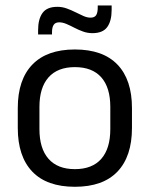

<svg xmlns="http://www.w3.org/2000/svg" viewBox="-20 -686 560 718"><path d="M260 12.5Q155 12.5 100.8 -44.2Q46.5 -101 46.5 -207.5V-282Q46.5 -388 101 -444.5Q155.5 -501 260 -501Q365 -501 419.2 -444.5Q473.5 -388 473.5 -282V-207.5Q473.5 -101 419.2 -44.2Q365 12.5 260 12.5ZM260 -53.5Q325 -53.5 358.8 -92Q392.5 -130.5 392.5 -203V-286.5Q392.5 -358.5 358.8 -396.8Q325 -435 260 -435Q195.5 -435 161.5 -396.8Q127.5 -358.5 127.5 -286.5V-203Q127.5 -130.5 161.5 -92Q195.5 -53.5 260 -53.5ZM325.5 -562Q307.5 -562 290.8 -568Q274 -574 258.2 -582.2Q242.5 -590.5 228.2 -596.5Q214 -602.5 201.5 -602.5Q187 -602.5 180.8 -593.2Q174.5 -584 174.5 -565.5V-557H122.5V-573.5Q122.5 -614.5 139 -637.5Q155.5 -660.5 194.5 -660.5Q213 -660.5 230 -654.2Q247 -648 262.5 -640.2Q278 -632.5 292 -626.2Q306 -620 318.5 -620Q333.5 -620 339.5 -629.2Q345.5 -638.5 345.5 -657.5V-665.5H397.5V-649Q397.5 -607.5 381 -584.8Q364.5 -562 325.5 -562Z"/></svg>

Font: Anek Bangla Medium
Style: Regular
Weight: 400
Version: Version 1.003